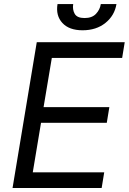

<svg xmlns="http://www.w3.org/2000/svg" viewBox="-20 -938 642 958"><path d="M42.6 0 163.4 -727.3H602.3L589.5 -649.1H238.6L197.4 -403.4H525.6L512.8 -325.3H184.7L143.5 -78.1H500L487.2 0ZM483 -917.6H561.1Q551.5 -860.1 505.9 -823.5Q460.2 -786.9 392 -786.9Q324.9 -786.9 291.2 -823.5Q257.5 -860.1 267 -917.6H345.2Q340.9 -889.9 352.8 -869Q364.7 -848 402 -848Q439.3 -848 459 -869Q478.7 -889.9 483 -917.6Z"/></svg>

Font: Inter UI
Style: Italic
Weight: 400
Italic angle: -9.39999°
Designer: Rasmus Andersson
Foundry: rsms
Version: 3.2;8d6f07862